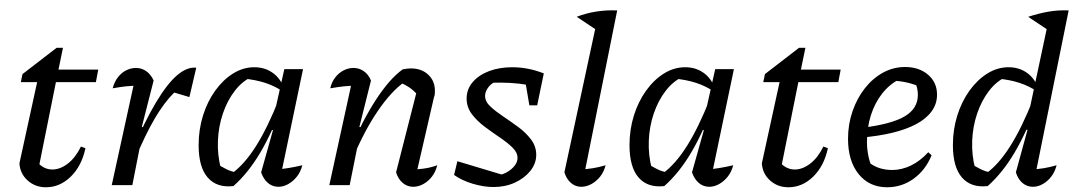

<svg xmlns="http://www.w3.org/2000/svg" viewBox="-20 -782 4542 811"><path d="M174 9Q129 9 97 -19.5Q65 -48 62 -92L141 -454H220L140 -56L136 -99Q164 -66 201 -66Q234 -66 266.5 -91Q299 -116 322 -163L341 -156Q325 -81 279 -36Q233 9 174 9ZM68 -435 75 -469 219 -580H246L227 -488H395L385 -435Z M452 0 553 -462 566 -420Q539 -420 514 -417.5Q489 -415 456 -409Q463 -436 478 -455.5Q493 -475 513 -485Q533 -495 555 -495Q578 -495 597.5 -481.5Q617 -468 629 -442L579 -246L587 -244L539 0ZM552 -113 540 -149Q592 -271 639 -349.5Q686 -428 728 -464Q770 -500 809 -496L780 -372L716 -391Q674 -350 634 -282Q594 -214 552 -113Z M966 4Q896 12 857.5 -32Q819 -76 819 -169Q819 -235 837.5 -294Q856 -353 889 -399Q922 -445 964.5 -471.5Q1007 -498 1054 -498Q1095 -498 1126.5 -478Q1158 -458 1175 -421L1174 -396Q1109 -441 1008 -450L1043 -457Q1003 -439 971.5 -398Q940 -357 921.5 -302.5Q903 -248 900.5 -188Q898 -128 913 -70L893 -92Q915 -78 936 -67.5Q957 -57 982 -53L959 -49Q1013 -88 1062 -166Q1111 -244 1158 -363L1176 -347Q1130 -223 1079.5 -137.5Q1029 -52 966 4ZM1163 -26 1146 -66Q1173 -68 1200 -72.5Q1227 -77 1257 -84Q1250 -56 1234 -36Q1218 -16 1197.5 -4.5Q1177 7 1156 7Q1131 7 1112 -9Q1093 -25 1083 -54L1133 -232L1124 -235L1181 -490H1260Z M1653 -54 1742 -403 1746 -380Q1725 -402 1708.5 -413Q1692 -424 1669 -434L1690 -437Q1633 -397 1576 -313.5Q1519 -230 1470 -113L1458 -149Q1484 -210 1511.5 -263Q1539 -316 1567.5 -360Q1596 -404 1624.5 -436.5Q1653 -469 1681 -489Q1691 -491 1699.5 -492Q1708 -493 1715 -493Q1761 -493 1789 -466.5Q1817 -440 1817 -399Q1817 -392 1816.5 -385Q1816 -378 1813 -371L1743 -67Q1769 -69 1788.5 -73Q1808 -77 1827 -84Q1820 -56 1804.5 -36Q1789 -16 1768 -4.5Q1747 7 1725 7Q1701 7 1681.5 -9Q1662 -25 1653 -54ZM1371 0 1472 -462 1485 -420Q1459 -420 1434.5 -417.5Q1410 -415 1375 -409Q1381 -436 1396.5 -455.5Q1412 -475 1432 -485Q1452 -495 1473 -495Q1497 -495 1516.5 -481.5Q1536 -468 1547 -442L1498 -246L1506 -244L1457 0Z M1898 -43 1912 -101 2115 -40 2084 -42Q2106 -45 2124.5 -56.5Q2143 -68 2154.5 -83Q2166 -98 2166 -115Q2166 -138 2144.5 -159Q2123 -180 2091 -201.5Q2059 -223 2027 -247Q1995 -271 1973 -300Q1951 -329 1951 -366Q1951 -405 1976.5 -435Q2002 -465 2045.5 -481.5Q2089 -498 2144 -498Q2177 -498 2210.5 -491.5Q2244 -485 2277 -472L2251 -415Q2213 -424 2173.5 -428.5Q2134 -433 2094 -433Q2076 -433 2058 -432.5Q2040 -432 2023 -429L2072 -437Q2053 -428 2041 -411Q2029 -394 2029 -377Q2029 -353 2051 -332.5Q2073 -312 2105 -290.5Q2137 -269 2169 -245.5Q2201 -222 2223 -193Q2245 -164 2245 -128Q2245 -91 2220 -60Q2195 -29 2154.5 -10.5Q2114 8 2064 8Q2023 8 1976.5 -6Q1930 -20 1898 -43ZM2216 -337 2193 -473 2277 -472 2249 -337Z M2503 -653 2416 -711Q2454 -726 2497.5 -733Q2541 -740 2587 -738ZM2444 -26 2426 -66Q2457 -67 2484.5 -71.5Q2512 -76 2538 -84Q2531 -56 2515 -36Q2499 -16 2478 -4.5Q2457 7 2435 7Q2411 7 2392 -9Q2373 -25 2364 -54L2506 -715L2587 -738Z M2786 4Q2716 12 2677.5 -32Q2639 -76 2639 -169Q2639 -235 2657.5 -294Q2676 -353 2709 -399Q2742 -445 2784.5 -471.5Q2827 -498 2874 -498Q2915 -498 2946.5 -478Q2978 -458 2995 -421L2994 -396Q2929 -441 2828 -450L2863 -457Q2823 -439 2791.5 -398Q2760 -357 2741.5 -302.5Q2723 -248 2720.5 -188Q2718 -128 2733 -70L2713 -92Q2735 -78 2756 -67.5Q2777 -57 2802 -53L2779 -49Q2833 -88 2882 -166Q2931 -244 2978 -363L2996 -347Q2950 -223 2899.5 -137.5Q2849 -52 2786 4ZM2983 -26 2966 -66Q2993 -68 3020 -72.5Q3047 -77 3077 -84Q3070 -56 3054 -36Q3038 -16 3017.5 -4.5Q2997 7 2976 7Q2951 7 2932 -9Q2913 -25 2903 -54L2953 -232L2944 -235L3001 -490H3080Z M3310 9Q3265 9 3233 -19.5Q3201 -48 3198 -92L3277 -454H3356L3276 -56L3272 -99Q3300 -66 3337 -66Q3370 -66 3402.5 -91Q3435 -116 3458 -163L3477 -156Q3461 -81 3415 -36Q3369 9 3310 9ZM3204 -435 3211 -469 3355 -580H3382L3363 -488H3531L3521 -435Z M3727 9Q3652 9 3607 -46.5Q3562 -102 3562 -196Q3562 -257 3581 -312Q3600 -367 3633 -409Q3666 -451 3709.5 -475Q3753 -499 3803 -499Q3862 -499 3900 -466.5Q3938 -434 3938 -382Q3938 -343 3915 -311.5Q3892 -280 3849.5 -257.5Q3807 -235 3748.5 -221Q3690 -207 3619 -201V-242Q3744 -257 3800.5 -290Q3857 -323 3857 -381Q3857 -411 3844 -438L3871 -413Q3843 -426 3813 -433Q3783 -440 3751 -441L3780 -448Q3737 -426 3706 -386.5Q3675 -347 3658.5 -295Q3642 -243 3642 -181Q3642 -151 3648.5 -121Q3655 -91 3668 -64L3650 -96Q3672 -79 3696.5 -71.5Q3721 -64 3749 -64Q3788 -64 3827 -82.5Q3866 -101 3901 -139L3915 -126Q3889 -63 3839 -27Q3789 9 3727 9Z M4350 -27 4333 -66Q4362 -67 4389 -71.5Q4416 -76 4443 -84Q4436 -56 4420.5 -36Q4405 -16 4384.5 -4.5Q4364 7 4343 7Q4318 7 4299 -9Q4280 -25 4271 -54L4320 -233L4311 -236L4413 -715L4494 -738ZM4152 4Q4082 12 4043.5 -32Q4005 -76 4005 -169Q4005 -235 4023.5 -294Q4042 -353 4075 -399Q4108 -445 4150.5 -471.5Q4193 -498 4240 -498Q4281 -498 4312.5 -478Q4344 -458 4361 -421L4360 -396Q4295 -441 4194 -450L4229 -457Q4189 -439 4157.5 -398Q4126 -357 4107.5 -302.5Q4089 -248 4086.5 -188Q4084 -128 4099 -70L4079 -92Q4101 -78 4122 -67.5Q4143 -57 4168 -53L4145 -49Q4199 -88 4248 -166Q4297 -244 4344 -363L4362 -347Q4316 -223 4265.5 -137.5Q4215 -52 4152 4ZM4410 -653 4323 -711Q4369 -726 4410 -733Q4451 -740 4494 -738ZM4453 -762H4454V-761Z"/></svg>

Font: Piazzolla Thin Medium
Style: Italic
Weight: 500
Italic angle: -11.3°
Version: Version 2.005